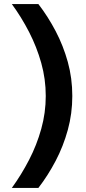

<svg xmlns="http://www.w3.org/2000/svg" viewBox="-20 -820 422 940"><path d="M168 100H38Q85 35 122.5 -37.5Q160 -110 182 -189Q204 -268 204 -350Q204 -433 182 -511.5Q160 -590 122.5 -663Q85 -736 38 -800H168Q215 -739 252.5 -667.5Q290 -596 312 -516.5Q334 -437 334 -350Q334 -264 312 -184Q290 -104 252.5 -32.5Q215 39 168 100Z"/></svg>

Font: Figtree
Style: Bold
Weight: 700
Designer: Erik Kennedy
Foundry: Erik Kennedy
Version: Version 2.001;gftools[0.9.30]